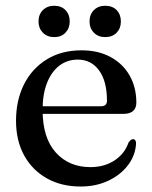

<svg xmlns="http://www.w3.org/2000/svg" viewBox="-20 -652 541 683"><path d="M465 -286.5Q465 -267.5 453.5 -257.2Q442 -247 420 -247H102.5V-274H339Q360.5 -274 360.5 -293.5Q360.5 -363.5 332.2 -401.8Q304 -440 257 -440Q219.5 -440 191.2 -418.5Q163 -397 147.2 -356.8Q131.5 -316.5 131.5 -261.5Q131.5 -161.5 178.5 -109.5Q225.5 -57.5 301.5 -57.5Q351 -57.5 387.2 -81.2Q423.5 -105 437 -144.5Q442 -151.5 445.5 -154.2Q449 -157 453.5 -157Q459 -157 461.8 -152Q464.5 -147 464 -140Q461 -98 434.8 -63.8Q408.5 -29.5 365 -9Q321.5 11.5 266.5 11.5Q198.5 11.5 146.8 -17.5Q95 -46.5 66 -99Q37 -151.5 37 -222.5Q37 -295 65.2 -351.5Q93.5 -408 146 -440.5Q198.5 -473 270 -473Q329.5 -473 373.2 -449.2Q417 -425.5 441 -383.5Q465 -341.5 465 -286.5ZM173 -520Q148 -520 132.5 -535.8Q117 -551.5 117 -575.5Q117 -600.5 132.5 -616Q148 -631.5 173 -631.5Q198 -631.5 213 -616Q228 -600.5 228 -575.5Q228 -551.5 213 -535.8Q198 -520 173 -520ZM354 -520Q329.5 -520 314 -535.8Q298.5 -551.5 298.5 -576Q298.5 -600.5 314 -616Q329.5 -631.5 354 -631.5Q380 -631.5 395 -616Q410 -600.5 410 -575.5Q410 -551.5 395 -535.8Q380 -520 354 -520Z"/></svg>

Font: Fraunces 48pt
Style: Regular
Weight: 400
Version: Version 1.000;[b76b70a41]